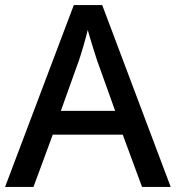

<svg xmlns="http://www.w3.org/2000/svg" viewBox="-20 -737 694 757"><path d="M540 0H653L383 -717H271L0 0H112L188 -206H464ZM362 -501 434 -300H220L292 -501C300 -524 316 -578 326 -619C334 -589 355 -522 362 -501Z"/></svg>

Font: Noto Sans Hanifi Rohingya Medium
Style: Regular
Weight: 500
Designer: Monotype Design Team and DaltonMaag
Foundry: Google LLC
Version: Version 2.102